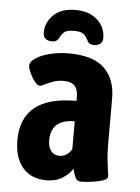

<svg xmlns="http://www.w3.org/2000/svg" viewBox="-52 -756 586 806"><g transform="rotate(5 240.5 -353.5)"><path d="M38 -149Q38 -336 271 -335V-351Q271 -383 256.5 -398.5Q242 -414 210 -414Q188 -414 171 -408.5Q154 -403 133 -393Q119 -385 112 -385Q102 -385 90 -400Q78 -415 69 -434.5Q60 -454 60 -465Q60 -482 83.5 -497.5Q107 -513 144.5 -522Q182 -531 221 -531Q325 -531 372 -485Q419 -439 419 -358V-176Q419 -130 421.5 -106Q424 -82 428 -53Q431 -40 431 -31Q431 -15 390.5 -7Q350 1 319 1Q303 1 296.5 -11Q290 -23 283 -50Q270 -28 242 -10Q214 8 175 8Q109 8 73.5 -34Q38 -76 38 -149ZM271 -132V-249Q171 -249 171 -160Q171 -132 184 -115.5Q197 -99 220 -99Q236 -99 249.5 -108Q263 -117 271 -132ZM360 -609Q360 -591 349.5 -583Q339 -575 323 -575Q302 -575 295 -591Q285 -612 273 -619.5Q261 -627 235 -627Q210 -627 198 -620Q186 -613 176 -593Q171 -584 164.5 -579.5Q158 -575 146 -575Q130 -575 119.5 -583Q109 -591 109 -609Q109 -651 141 -683Q173 -715 234 -715Q276 -715 304.5 -699Q333 -683 346.5 -659Q360 -635 360 -609Z"/></g></svg>

Font: Asap Condensed
Style: Bold
Weight: 700
Designer: Pablo Cosgaya
Foundry: Omnibus-Type
Version: Version 1.010; ttfautohint (v1.8)